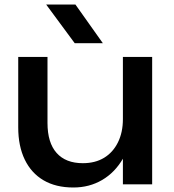

<svg xmlns="http://www.w3.org/2000/svg" viewBox="-20 -819 772 853"><path d="M306 14Q228 14 173.5 -18Q119 -50 90 -110Q61 -170 61 -253V-566H191V-273Q191 -185 231.5 -139.5Q272 -94 348 -94Q403 -94 442.5 -118Q482 -142 504 -186.5Q526 -231 526 -290L571 -265Q563 -178 527 -115.5Q491 -53 434 -19.5Q377 14 306 14ZM526 0V-566H656V0ZM315 -799 437 -627H312L185 -799Z"/></svg>

Font: Bounded
Style: Regular
Weight: 400
Designer: Vlad Churkin
Version: Version 1.0